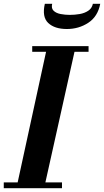

<svg xmlns="http://www.w3.org/2000/svg" viewBox="-27 -999 552 1019"><path d="M60 0 224 -754H375L207 0ZM-7 0V-31H302V0ZM144 -724V-754H443V-724ZM328 -845Q263 -845 229 -877Q195 -909 211 -979H250Q244 -955 257.5 -942Q271 -929 295 -924.5Q319 -920 343 -920Q370 -920 396 -924.5Q422 -929 441.5 -942Q461 -955 466 -979H505Q492 -911 441.5 -878Q391 -845 328 -845Z"/></svg>

Font: Libre Bodoni
Style: Bold Italic
Weight: 700
Italic angle: -13°
Version: Version 2.005;gftools[0.9.23]